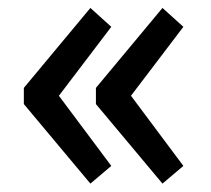

<svg xmlns="http://www.w3.org/2000/svg" viewBox="-20 -506 523 476"><path d="M217.8 -248V-288.1L382.8 -486.3L434.6 -439.5L304.7 -268.6L434.6 -94.7L382.8 -50.8ZM39.1 -248V-288.1L204.1 -486.3L255.9 -439.5L126 -268.6L255.9 -94.7L204.1 -50.8Z"/></svg>

Font: Reddit Sans Strawberry SemiBold
Style: Regular
Weight: 600
Designer: Stephen Hutchings
Foundry: Reddit
Version: Version 1.013